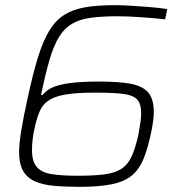

<svg xmlns="http://www.w3.org/2000/svg" viewBox="-20 -716 693 744"><path d="M289 8Q233 8 189 4Q145 0 115 -13.5Q85 -27 69.5 -54Q54 -81 54 -127Q54 -159 62.5 -211Q71 -263 87 -335Q107 -429 127 -493.5Q147 -558 171.5 -598Q196 -638 230 -659Q264 -680 311 -688Q358 -696 424 -696Q450 -696 484 -694Q518 -692 556 -689Q594 -686 628 -681L620 -641Q576 -646 524.5 -649.5Q473 -653 436 -653Q374 -653 331 -647Q288 -641 258.5 -623.5Q229 -606 208.5 -572.5Q188 -539 172 -484.5Q156 -430 139 -348H145Q159 -366 183 -377Q207 -388 250.5 -394Q294 -400 365 -400Q439 -400 485.5 -391.5Q532 -383 554 -358Q576 -333 576 -281Q576 -266 573.5 -247.5Q571 -229 567 -209Q554 -145 537 -102.5Q520 -60 491 -36Q462 -12 413 -2Q364 8 289 8ZM280 -35Q342 -35 382.5 -40Q423 -45 448.5 -60.5Q474 -76 489 -107.5Q504 -139 516 -193Q521 -219 524 -240Q527 -261 527 -277Q527 -315 510.5 -331.5Q494 -348 455 -352.5Q416 -357 348 -357Q278 -357 235.5 -350Q193 -343 169.5 -327.5Q146 -312 135 -287.5Q124 -263 116 -228Q109 -199 106.5 -176Q104 -153 104 -134Q104 -91 122 -69.5Q140 -48 179 -41.5Q218 -35 280 -35Z"/></svg>

Font: Saira Thin ExtraLight
Style: Italic
Weight: 250
Italic angle: -12°
Version: Version 1.101